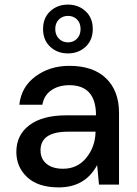

<svg xmlns="http://www.w3.org/2000/svg" viewBox="-20 -802 597 834"><path d="M235 12Q146 12 98.5 -32Q51 -76 51 -142Q51 -216 108 -258.5Q165 -301 267 -301H397Q397 -432 281 -432Q235 -432 203 -410Q171 -388 164 -347H64Q72 -424 134 -470Q196 -516 281 -516Q385 -516 441 -461.5Q497 -407 497 -312V0H410L402 -85Q350 12 235 12ZM254 -69Q316 -69 354.5 -116Q393 -163 395 -227V-230H276Q156 -230 156 -149Q156 -112 182 -90.5Q208 -69 254 -69ZM352 -599Q321 -570 275 -570Q229 -570 198 -599Q167 -628 167 -676Q167 -724 198 -753Q229 -782 275 -782Q321 -782 352 -753Q383 -724 383 -676Q383 -628 352 -599ZM275 -618Q299 -618 314.5 -634Q330 -650 330 -676Q330 -702 314.5 -717.5Q299 -733 275 -733Q252 -733 236 -717.5Q220 -702 220 -676Q220 -650 236 -634Q252 -618 275 -618Z"/></svg>

Font: AWOL-DM Medium
Style: Regular
Weight: 500
Designer: Colophon Foundry, Jonny Pinhorn, Mikhail Sharanda
Foundry: Colophon Foundry
Version: Version 1.000;Glyphs 3.2.3 (3260)